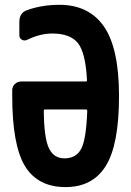

<svg xmlns="http://www.w3.org/2000/svg" viewBox="-20 -760 540 790"><path d="M245.1 -108.4Q293.9 -108.4 314.5 -148.4Q335 -188.5 338.9 -303.7Q338.9 -309.6 334 -309.6H165Q160.2 -309.6 160.2 -303.7Q161.1 -192.4 181.2 -150.4Q201.2 -108.4 245.1 -108.4ZM224.6 -740.2Q345.7 -740.2 407.7 -650.9Q469.7 -561.5 469.7 -365.2Q469.7 -165 415.5 -77.6Q361.3 9.8 250 9.8Q135.7 9.8 83 -76.2Q30.3 -162.1 30.3 -365.2V-390.6Q31.2 -405.3 42 -415Q52.7 -424.8 68.4 -424.8H334Q337.9 -424.8 337.9 -430.7Q332 -543.9 300.3 -583Q268.6 -622.1 195.3 -622.1Q144.5 -622.1 90.8 -595.7Q80.1 -590.8 69.8 -596.7Q59.6 -602.5 59.6 -615.2V-669.9Q59.6 -708 92.8 -718.8Q153.3 -740.2 224.6 -740.2Z"/></svg>

Font: Rounded-L Mgen+ 1m bold
Style: Bold
Weight: 700
Designer: [Source Han Sans]
Ryoko NISHIZUKA  (kana & ideographs); Paul D. Hunt (Latin, Greek & Cyrillic); Wenlong ZHANG  (bopomofo
Version: Version 1.059.20150602